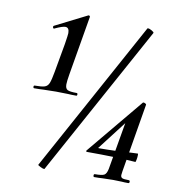

<svg xmlns="http://www.w3.org/2000/svg" viewBox="-75 -703 704 775"><g transform="rotate(10 277.5 -316.0)"><path d="M61 -320Q90 -320 102 -324Q114 -328 119.5 -341.5Q125 -355 131 -389L152 -507Q158 -545 158 -552Q158 -575 142 -575Q130 -575 100 -561L98 -560Q94 -560 93 -564.5Q92 -569 95 -571L224 -636Q225 -637 227 -637Q230 -637 231.5 -634.5Q233 -632 232 -630L191 -389Q186 -359 186 -347Q186 -330 195.5 -325Q205 -320 233 -320Q237 -320 237 -314.5Q237 -309 233 -309Q211 -309 199 -310L150 -311L99 -310Q85 -309 61 -309Q57 -309 57 -314.5Q57 -320 61 -320ZM157 5Q152 5 141 -0.5Q130 -6 131 -8L469 -626Q469 -627 472 -627Q478 -627 488 -621Q498 -615 496 -612L158 5ZM362 -10Q392 -10 401 -15.5Q410 -21 414 -41L449 -243L475 -270L359 -119Q355 -116 361 -116Q424 -116 494 -121L519 -122Q520 -122 520 -116Q520 -107 518 -97Q516 -87 515 -87Q439 -93 314 -93Q313 -93 312 -95Q311 -97 313 -99L503 -328Q504 -329 506 -329Q509 -329 513.5 -326.5Q518 -324 517 -321L470 -41L468 -25Q468 -16 474.5 -13Q481 -10 501 -10Q506 -10 506 -4Q506 2 501 2Q484 2 475 1L439 0L395 1Q383 2 362 2Q358 2 358 -4Q358 -10 362 -10Z"/></g></svg>

Font: Cormorant Infant SemiBold
Style: Italic
Weight: 600
Italic angle: -10°
Designer: Christian Thalmann (Catharsis Fonts)
Foundry: Catharsis Fonts
Version: Version 4.000